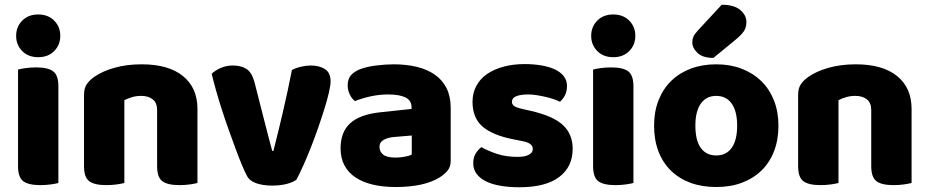

<svg xmlns="http://www.w3.org/2000/svg" viewBox="-20 -772 3914 809"><path d="M56 -479Q67 -482 87.5 -485Q108 -488 132 -488Q182 -488 204 -471.5Q226 -455 226 -408V-1Q215 2 194.5 5Q174 8 150 8Q100 8 78 -8.5Q56 -25 56 -72ZM48 -621Q48 -659 73.5 -685Q99 -711 141 -711Q183 -711 208.5 -685Q234 -659 234 -621Q234 -583 208.5 -557Q183 -531 141 -531Q99 -531 73.5 -557Q48 -583 48 -621Z M812 -1Q801 2 780.5 5Q760 8 736 8Q686 8 664 -8.5Q642 -25 642 -72V-308Q642 -339 623.5 -353.5Q605 -368 575 -368Q555 -368 537.5 -363Q520 -358 504 -350V-1Q493 2 472.5 5Q452 8 428 8Q378 8 356 -8.5Q334 -25 334 -72V-373Q334 -400 345.5 -417Q357 -434 377 -448Q411 -472 462.5 -486.5Q514 -501 577 -501Q690 -501 751 -451.5Q812 -402 812 -313Z M1290 -496Q1325 -496 1349 -481Q1373 -466 1373 -429Q1373 -413 1366 -382.5Q1359 -352 1347 -313.5Q1335 -275 1320 -232Q1305 -189 1289 -148.5Q1273 -108 1257 -72.5Q1241 -37 1229 -15Q1215 -4 1188 3Q1161 10 1127 10Q1088 10 1059.5 0Q1031 -10 1020 -32Q1011 -49 998.5 -79Q986 -109 972 -147Q958 -185 943 -227Q928 -269 914.5 -311Q901 -353 890 -392Q879 -431 872 -461Q886 -475 909.5 -485.5Q933 -496 961 -496Q996 -496 1018.5 -481.5Q1041 -467 1052 -427L1091 -274Q1102 -229 1112 -192.5Q1122 -156 1127 -136H1132Q1151 -210 1172 -300Q1193 -390 1210 -477Q1227 -486 1248.5 -491Q1270 -496 1290 -496Z M1647 -108Q1664 -108 1684.5 -111.5Q1705 -115 1715 -121V-201L1643 -195Q1615 -193 1597 -183Q1579 -173 1579 -153Q1579 -133 1594.5 -120.5Q1610 -108 1647 -108ZM1639 -501Q1693 -501 1737.5 -490Q1782 -479 1813.5 -456.5Q1845 -434 1862 -399.5Q1879 -365 1879 -318V-94Q1879 -68 1864.5 -51.5Q1850 -35 1830 -23Q1765 16 1647 16Q1594 16 1551.5 6Q1509 -4 1478.5 -24Q1448 -44 1431.5 -75Q1415 -106 1415 -147Q1415 -216 1456 -253Q1497 -290 1583 -299L1714 -313V-320Q1714 -349 1688.5 -361.5Q1663 -374 1615 -374Q1578 -374 1541.5 -366Q1505 -358 1476 -346Q1463 -355 1454 -373.5Q1445 -392 1445 -412Q1445 -438 1457.5 -453.5Q1470 -469 1496 -480Q1525 -491 1564.5 -496Q1604 -501 1639 -501Z M2393 -145Q2393 -69 2336 -26Q2279 17 2168 17Q2126 17 2090 11Q2054 5 2028.5 -7.5Q2003 -20 1988.5 -39Q1974 -58 1974 -84Q1974 -108 1984 -124.5Q1994 -141 2008 -152Q2037 -136 2074.5 -123.5Q2112 -111 2161 -111Q2192 -111 2208.5 -120Q2225 -129 2225 -144Q2225 -158 2213 -166Q2201 -174 2173 -179L2143 -185Q2056 -202 2013.5 -238.5Q1971 -275 1971 -343Q1971 -380 1987 -410Q2003 -440 2032 -460Q2061 -480 2101.5 -491Q2142 -502 2191 -502Q2228 -502 2260.5 -496.5Q2293 -491 2317 -480Q2341 -469 2355 -451.5Q2369 -434 2369 -410Q2369 -387 2360.5 -370.5Q2352 -354 2339 -343Q2331 -348 2315 -353.5Q2299 -359 2280 -363.5Q2261 -368 2241.5 -371Q2222 -374 2206 -374Q2173 -374 2155 -366.5Q2137 -359 2137 -343Q2137 -332 2147 -325Q2157 -318 2185 -312L2216 -305Q2312 -283 2352.5 -244.5Q2393 -206 2393 -145Z M2479 -479Q2490 -482 2510.5 -485Q2531 -488 2555 -488Q2605 -488 2627 -471.5Q2649 -455 2649 -408V-1Q2638 2 2617.5 5Q2597 8 2573 8Q2523 8 2501 -8.5Q2479 -25 2479 -72ZM2471 -621Q2471 -659 2496.5 -685Q2522 -711 2564 -711Q2606 -711 2631.5 -685Q2657 -659 2657 -621Q2657 -583 2631.5 -557Q2606 -531 2564 -531Q2522 -531 2496.5 -557Q2471 -583 2471 -621Z M3260 -243Q3260 -183 3241.5 -135Q3223 -87 3188.5 -53.5Q3154 -20 3106 -2Q3058 16 2998 16Q2938 16 2890 -1.5Q2842 -19 2807.5 -52.5Q2773 -86 2754.5 -134Q2736 -182 2736 -243Q2736 -302 2755 -350Q2774 -398 2808.5 -431.5Q2843 -465 2891 -483Q2939 -501 2998 -501Q3057 -501 3105 -482.5Q3153 -464 3187.5 -430.5Q3222 -397 3241 -349Q3260 -301 3260 -243ZM2998 -368Q2956 -368 2933 -335.5Q2910 -303 2910 -243Q2910 -180 2933 -148.5Q2956 -117 2998 -117Q3040 -117 3063 -149Q3086 -181 3086 -243Q3086 -303 3063 -335.5Q3040 -368 2998 -368ZM3021 -752Q3073 -752 3099 -730Q3125 -708 3125 -680Q3125 -657 3115 -641.5Q3105 -626 3081 -606L2986 -528Q2941 -528 2919 -549Q2897 -570 2897 -594Q2897 -606 2901.5 -617Q2906 -628 2920 -643Z M3821 -1Q3810 2 3789.5 5Q3769 8 3745 8Q3695 8 3673 -8.5Q3651 -25 3651 -72V-308Q3651 -339 3632.5 -353.5Q3614 -368 3584 -368Q3564 -368 3546.5 -363Q3529 -358 3513 -350V-1Q3502 2 3481.5 5Q3461 8 3437 8Q3387 8 3365 -8.5Q3343 -25 3343 -72V-373Q3343 -400 3354.5 -417Q3366 -434 3386 -448Q3420 -472 3471.5 -486.5Q3523 -501 3586 -501Q3699 -501 3760 -451.5Q3821 -402 3821 -313Z"/></svg>

Font: Baloo 2 ExtraBold
Style: Regular
Weight: 800
Designer: Sarang Kulkarni and Ek Type
Foundry: Ek Type
Version: Version 1.640;hotconv 1.0.111;makeotfexe 2.5.65597; ttfautoh